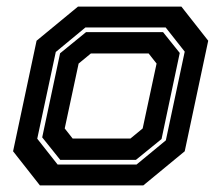

<svg xmlns="http://www.w3.org/2000/svg" viewBox="-20 -560 668 580"><path d="M100.5 0 19.5 -103 90.5 -437 215.5 -540H528L609 -437L538 -103L413 0ZM154 -63H392.5L481 -136L538 -404L480.5 -477H238L148.5 -403L92.5 -141ZM162 -77 107.5 -145 161.5 -399 240 -463H472.5L523 -400L468 -140L390.5 -77ZM199.5 -141.5H374L411 -172L453 -368L429 -398.5H254.5L217.5 -368L175.5 -172Z"/></svg>

Font: Tourney Thin
Style: Bold Italic
Weight: 700
Italic angle: -12°
Version: Version 1.015